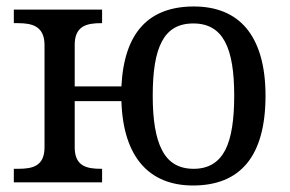

<svg xmlns="http://www.w3.org/2000/svg" viewBox="-20 -566 899 596"><path d="M804.2 -269C804.2 -362.8 783.2 -432.1 745.1 -478C707 -523.9 650.9 -545.9 582 -545.9C441.9 -545.9 365.2 -465.3 356.9 -297.9H211.9V-426.8C211.9 -485.8 249.5 -494.1 293.9 -494.1H296.9V-536.1H22.9V-494.1H36.1C80.6 -494.1 118.2 -484.4 118.2 -425.8V-108.9C118.2 -50.3 81.5 -42 36.1 -42H22.9V0H296.9V-42H293.9C248.5 -42 211.9 -50.3 211.9 -108.9V-252H356.9C362.3 -76.2 444.8 9.8 579.1 9.8C726.1 9.8 804.2 -81.1 804.2 -269ZM454.1 -269C454.1 -343.3 462.4 -399.4 482.4 -437C502 -474.1 533.2 -493.2 580.1 -493.2C672.9 -493.2 707 -417 707 -269C707 -194.8 698.7 -138.2 679.2 -100.1C659.2 -62 627.4 -42 581.1 -42C534.2 -42 502.4 -62 482.9 -100.1C462.9 -138.2 454.1 -194.8 454.1 -269Z"/></svg>

Font: The Erased English
Style: Regular
Weight: 400
Designer: Monotype Design team + ligartures altered by 180 Amsterdam
Foundry: Monotype Imaging Inc.
Version: Version 1.030;Glyphs 3.1.2 (3151)